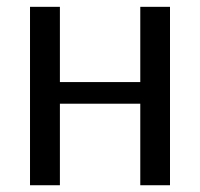

<svg xmlns="http://www.w3.org/2000/svg" viewBox="-20 -548 592 568"><path d="M68.8 -527.8H157.2V-305.2H395V-527.8H482.9V0H395V-241.2H157.2V0H68.8Z"/></svg>

Font: Libra Sans Modern
Style: Regular
Weight: 400
Foundry: Stefan Peev, Context Ltd
Version: Version 1.000